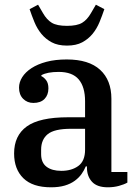

<svg xmlns="http://www.w3.org/2000/svg" viewBox="-20 -785 593 817"><path d="M197 12Q119 12 79.5 -26.5Q40 -65 40 -132Q40 -208 94 -247Q148 -286 270 -286H342V-354Q342 -415 315 -447Q288 -479 230 -479Q181 -479 156 -465V-461Q167 -456 176.5 -443.5Q186 -431 186 -409Q186 -381 169.5 -364Q153 -347 122 -347Q96 -347 78.5 -364.5Q61 -382 61 -412Q61 -435 74.5 -456.5Q88 -478 114 -495Q140 -512 177.5 -522Q215 -532 264 -532Q358 -532 406 -488Q454 -444 454 -365V-53H522V-8Q508 0 486 6Q464 12 439 12Q393 12 371.5 -11.5Q350 -35 350 -72V-77H345Q338 -60 327 -44.5Q316 -29 298.5 -16Q281 -3 256 4.5Q231 12 197 12ZM241 -58Q285 -58 313.5 -79Q342 -100 342 -148V-237H282Q211 -237 183 -214Q155 -191 155 -148V-129Q155 -93 178 -75.5Q201 -58 241 -58ZM265 -591Q226 -591 200 -605Q174 -619 156 -641Q138 -663 126.5 -691Q115 -719 106 -746L142 -765L163 -729Q179 -701 200.5 -688Q222 -675 265 -675Q308 -675 329.5 -688Q351 -701 367 -729L388 -765L424 -746Q415 -719 403.5 -691Q392 -663 374 -641Q356 -619 330 -605Q304 -591 265 -591Z"/></svg>

Font: IBM Plex Serif Medm
Style: Regular
Weight: 500
Designer: Mike Abbink, Paul van der Laan, Pieter van Rosmalen
Foundry: Bold Monday
Version: Version 3.001